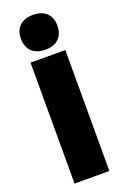

<svg xmlns="http://www.w3.org/2000/svg" viewBox="-183 -1035 708 1089"><g transform="rotate(-20 171.0 -490.0)"><path d="M66 0V-730H276V0ZM171 -770Q119 -770 90 -798Q61 -826 61 -876Q61 -925 90 -952.5Q119 -980 171 -980Q223 -980 252 -952.5Q281 -925 281 -876Q281 -826 252 -798Q223 -770 171 -770Z"/></g></svg>

Font: M PLUS 2 Black
Style: Regular
Weight: 900
Designer: Coji Morishita
Foundry: UNDERFOREST DESIGN
Version: Version 1.001